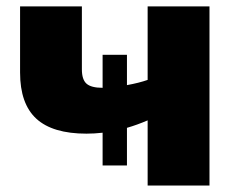

<svg xmlns="http://www.w3.org/2000/svg" viewBox="-20 -573 733 593"><path d="M372.1 -310.1Q409.7 -316.9 436 -326.2V-553.2H627V0H436V-201.2Q402.8 -187 372.1 -178.2V-62H296.9V-163.1Q271.5 -160.2 247.1 -160.2Q142.6 -160.2 92.3 -206.3Q42 -252.4 42 -349.1V-553.2H232.9V-358.9Q232.9 -327.1 247.3 -314.5Q261.7 -301.8 296.9 -301.8V-403.8H372.1Z"/></svg>

Font: Open Sans ExtBd
Style: Bold
Weight: 800
Foundry: Ascender Corporation
Version: Version 1.10